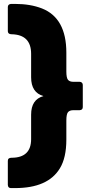

<svg xmlns="http://www.w3.org/2000/svg" viewBox="-20 -811 483 981"><path d="M57 150H36Q21 150 20 134V11Q20 -5 39 -5Q139 -5 139 -100V-225Q139 -303 202 -320Q139 -338 139 -416V-536Q139 -634 39 -636Q21 -636 20 -651V-775Q20 -789 36 -791H57Q135 -791 194 -768Q319 -719 319 -542V-446Q319 -413 327.5 -403Q336 -393 355 -393H387Q394 -393 398.5 -388.5Q403 -384 403 -377V-264Q403 -249 387 -248H355Q336 -248 327.5 -238Q319 -228 319 -195V-98Q319 -5 286 49Q225 150 57 150Z"/></svg>

Font: YamahaIndonesia935. App XBold
Style: Regular
Weight: 800
Designer: Dalton Maag Ltd
Foundry: Dalton Maag Ltd
Version: Version 1.002; January 01, 2024; Regular/Italic